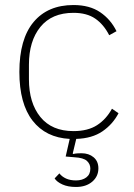

<svg xmlns="http://www.w3.org/2000/svg" viewBox="-20 -540 531 763"><path d="M272 -520Q336 -520 378 -491.5Q420 -463 443 -416L414 -400Q392 -443 358.5 -466Q325 -489 272 -489Q186 -489 140.5 -433Q95 -377 95 -283V-225Q95 -131 140.5 -75Q186 -19 272 -19Q329 -19 365.5 -42.5Q402 -66 425 -108L451 -90Q428 -46 387 -18Q346 10 283 12L269 70L271 72Q279 70 287.5 69.5Q296 69 304 69Q333 69 352 85Q371 101 371 129Q371 161 346.5 182Q322 203 282 203Q250 203 228 193Q206 183 197 169L216 149Q226 162 242.5 169.5Q259 177 282 177Q307 177 323 165Q339 153 339 130Q339 112 325.5 99.5Q312 87 276 85L241 82L257 12Q162 7 109.5 -60.5Q57 -128 57 -254Q57 -385 113.5 -452.5Q170 -520 272 -520Z"/></svg>

Font: IBM Plex Sans Thai ExtraLight
Style: Regular
Weight: 200
Designer: Mike Abbink, Paul van der Laan, Pieter van Rosmalen, Ben Mitchell, Mark Frömberg
Foundry: Bold Monday
Version: Version 1.1